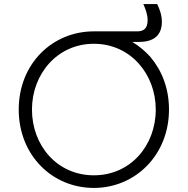

<svg xmlns="http://www.w3.org/2000/svg" viewBox="-20 -911 921 943"><path d="M441 12C644 12 810 -149 810 -373C810 -476 776 -563 719 -631C693 -660 663 -685 630 -705H662C730 -705 775 -733 775 -804C775 -836 765 -864 752 -891H684C696 -864 705 -839 705 -811C705 -768 682 -757 654 -757H441C237 -757 72 -598 72 -373C72 -149 236 12 441 12ZM441 -50C261 -50 137 -196 137 -373C137 -547 261 -696 441 -696C621 -696 745 -547 745 -373C745 -196 621 -50 441 -50Z"/></svg>

Font: Plus Jakarta Sans Light
Style: Regular
Weight: 300
Designer: Gumpita Rahayu
Foundry: Tokotype
Version: Version 2.071;gftools[0.9.30]